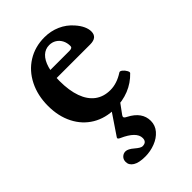

<svg xmlns="http://www.w3.org/2000/svg" viewBox="-205 -503 833 833"><g transform="rotate(-45 211.0 -87.0)"><path d="M33.2 -203.1Q33.2 -267.1 58.6 -317.6Q84 -368.2 129.4 -396.5Q174.8 -424.8 232.9 -424.8Q271.5 -424.8 305.2 -409.9Q338.9 -395 362.8 -367.2Q378.9 -349.1 387 -331.5Q395 -314 395 -298.8Q395 -280.3 384 -271.2Q373 -262.2 351.1 -262.2H110.4V-306.2H268.1Q286.1 -306.2 286.1 -317.9Q286.1 -337.9 278.1 -353.3Q270 -368.7 255.9 -377.4Q241.7 -386.2 223.6 -386.2Q199.2 -386.2 181.4 -369.4Q163.6 -352.5 154.3 -320.6Q145 -288.6 145 -244.1Q145 -185.5 159.9 -144.3Q174.8 -103 203.6 -81.5Q232.4 -60.1 273.4 -60.1Q293.5 -60.1 313.7 -66.7Q334 -73.2 355 -86.9Q360.4 -90.3 369.4 -83.3Q378.4 -76.2 384 -65.9Q389.6 -55.7 386.2 -51.8Q356.4 -20.5 316.9 -4.6Q277.3 11.2 231 11.2Q172.4 11.2 127.4 -15.6Q82.5 -42.5 57.9 -91.1Q33.2 -139.6 33.2 -203.1ZM99.6 207Q99.6 191.9 109.1 182.9Q118.7 173.8 131.3 173.8Q146.5 173.8 168.5 192.9Q189.5 210.9 199.7 210.9Q225.6 210.9 225.6 186Q225.6 147.9 156.2 117.2Q146.5 112.8 146.5 107.9Q146.5 106.4 149.4 102.1L221.7 -4.9H274.9L233.4 51.8Q229.5 57.1 229.5 61Q229.5 66.9 242.7 73.2Q303.2 104.5 303.2 158.2Q303.2 186 284.9 207.3Q266.6 228.5 237.3 239.7Q208 251 176.3 251Q138.2 251 118.9 239Q99.6 227.1 99.6 207Z"/></g></svg>

Font: Junicode Two Beta VF
Style: Regular
Weight: 400
Designer: Peter S. Baker
Foundry: Briery Creek Software
Version: Version 1.031 beta; ttfautohint (v1.8.1.43-b0c9)